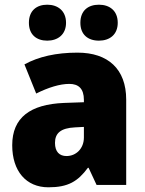

<svg xmlns="http://www.w3.org/2000/svg" viewBox="-20 -787 616 817"><path d="M103 -690C103 -639 136 -614 181 -614C226 -614 261 -640 261 -690C261 -741 226 -767 181 -767C136 -767 103 -742 103 -690ZM322 -690C322 -640 354 -614 401 -614C447 -614 481 -640 481 -690C481 -741 447 -767 401 -767C355 -767 322 -742 322 -690ZM310 -563C219 -563 144 -546 84 -513L134 -389C186 -415 235 -430 275 -430C314 -430 337 -410 337 -362V-352L252 -349C109 -343 32 -287 32 -169C32 -59 91 10 186 10C270 10 311 -15 354 -73H357L391 0H517V-363C517 -494 439 -563 310 -563ZM299 -245 337 -247V-202C337 -155 304 -123 263 -123C233 -123 214 -141 214 -179C214 -220 238 -242 299 -245Z"/></svg>

Font: Noto Sans Devanagari UI SemiCondensed Black
Style: Regular
Weight: 900
Width: 4
Designer: Jelle Bosma - Monotype Design Team
Foundry: Monotype Imaging Inc.
Version: Version 2.004